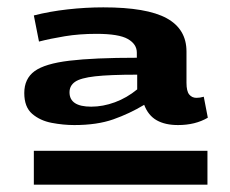

<svg xmlns="http://www.w3.org/2000/svg" viewBox="-20 -703 625 522"><path d="M46 -450Q46 -489 74 -509.5Q102 -530 169 -538Q236 -546 352 -546V-560Q352 -583 327.5 -597Q303 -611 242 -611Q196 -611 156.5 -604.5Q117 -598 86 -590L72 -661Q115 -672 164 -677.5Q213 -683 261 -683Q379 -683 433 -653.5Q487 -624 487 -563V-478Q487 -455 494.5 -446Q502 -437 514 -437Q524 -437 534 -440L545 -383Q511 -363 464 -363Q429 -363 406 -376Q383 -389 372 -418Q332 -394 288 -378.5Q244 -363 182 -363Q152 -363 120.5 -369Q89 -375 67.5 -393.5Q46 -412 46 -450ZM169 -452Q169 -413 228 -413Q260 -413 292.5 -425Q325 -437 353 -460V-500Q278 -500 238.5 -495.5Q199 -491 184 -480.5Q169 -470 169 -452ZM72 -201V-293H544V-201Z"/></svg>

Font: Georama ExtraExtended SemiBold
Style: Regular
Weight: 600
Width: 8
Designer: Jean-Baptiste Levee
Foundry: Production Type
Version: Version 1.000